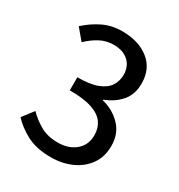

<svg xmlns="http://www.w3.org/2000/svg" viewBox="-163 -780 843 903"><g transform="rotate(30 258.0 -328.0)"><path d="M243.7 12.2Q164.6 12.2 112.1 -15.6Q59.6 -43.5 26.4 -80.1L72.8 -140.1Q102.1 -109.4 141.8 -86.7Q181.6 -64 237.3 -64Q295.4 -64 332.8 -95.2Q370.1 -126.5 370.1 -180.2Q370.1 -217.8 350.8 -245.8Q331.5 -273.9 286.4 -289.6Q241.2 -305.2 164.1 -305.2V-376Q232.4 -376 272.5 -391.6Q312.5 -407.2 329.8 -434.1Q347.2 -460.9 347.2 -494.1Q347.2 -540 317.6 -567.1Q288.1 -594.2 237.3 -594.2Q196.8 -594.2 162.6 -575.9Q128.4 -557.6 99.1 -528.8L49.8 -587.4Q88.4 -623 135.3 -646.2Q182.1 -669.4 240.2 -669.4Q328.6 -669.4 384.8 -625.5Q440.9 -581.5 440.9 -500.5Q440.9 -442.9 408.4 -404.5Q376 -366.2 322.8 -346.2V-341.8Q381.8 -327.6 423.1 -285.2Q464.4 -242.7 464.4 -175.3Q464.4 -116.7 434.6 -74.7Q404.8 -32.7 354.7 -10.3Q304.7 12.2 243.7 12.2Z"/></g></svg>

Font: Akatab Medium
Style: Regular
Weight: 500
Designer: SIL Global
Foundry: SIL Global
Version: Version 4.100